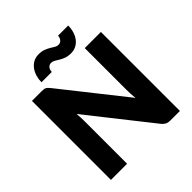

<svg xmlns="http://www.w3.org/2000/svg" viewBox="-237 -1082 1252 1252"><g transform="rotate(-45 388.5 -456.5)"><path d="M706.5 -728.5V0H618.5Q599 0 585.8 -6.2Q572.5 -12.5 559.5 -28L216 -462.5Q218 -443 218.8 -424.8Q219.5 -406.5 219.5 -390.5V0H70.5V-728.5H159.5Q170.5 -728.5 178 -727.5Q185.5 -726.5 191.5 -723.8Q197.5 -721 203 -716Q208.5 -711 215.5 -702.5L562 -265Q559.5 -286 558.5 -305.8Q557.5 -325.5 557.5 -343V-728.5ZM451.5 -864.5Q462.5 -864.5 470 -868.8Q477.5 -873 482.2 -879.8Q487 -886.5 489.2 -894.2Q491.5 -902 491.5 -909H585.5Q585.5 -881.5 578 -856Q570.5 -830.5 556 -810.8Q541.5 -791 520 -779.2Q498.5 -767.5 470.5 -767.5Q442.5 -767.5 422.8 -775Q403 -782.5 387.8 -791.8Q372.5 -801 360 -808.5Q347.5 -816 334.5 -816Q323.5 -816 316 -811.5Q308.5 -807 304 -800.2Q299.5 -793.5 297.5 -785.5Q295.5 -777.5 295.5 -770.5H200.5Q200.5 -798 208 -823.5Q215.5 -849 230.2 -869Q245 -889 266.2 -901Q287.5 -913 315.5 -913Q343.5 -913 363.5 -905.5Q383.5 -898 398.5 -888.8Q413.5 -879.5 426 -872Q438.5 -864.5 451.5 -864.5Z"/></g></svg>

Font: Lato
Style: Regular
Weight: 900
Designer: Lukasz Dziedzic with Adam Twardoch and Botio Nikoltchev
Foundry: tyPoland Lukasz Dziedzic
Version: Version 2.010; 2014-09-01; http://www.latofonts.com/; ttfaut